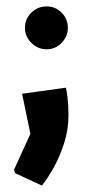

<svg xmlns="http://www.w3.org/2000/svg" viewBox="-20 -407 288 600"><path d="M111 173 27 134 24 123 75 11 49 -114 186 -133Q188 -126 191 -102Q194 -78 194 -47Q194 -3 181 38.5Q168 80 149 114.5Q130 149 111 173ZM126 -253Q98 -253 78 -273Q58 -293 58 -320Q58 -348 78 -367.5Q98 -387 126 -387Q153 -387 172.5 -367.5Q192 -348 192 -320Q192 -293 172.5 -273Q153 -253 126 -253Z"/></svg>

Font: Kreon
Style: Bold
Weight: 700
Designer: Julia Petretta
Foundry: Julia Petretta and Eli Heuer
Version: Version 2.002